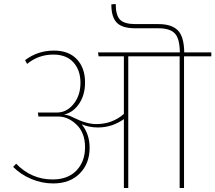

<svg xmlns="http://www.w3.org/2000/svg" viewBox="-20 -944 1081 964"><path d="M1041 -681V-661H904V0H882V-661H624V0H602V-346Q543 -304 472 -304Q428 -304 390 -320Q430 -271 430 -202Q430 -123 380.5 -73Q331 -23 247 -23Q191 -23 138 -45Q85 -67 46 -106L61 -122Q138 -43 244 -43Q321 -43 364 -88Q407 -133 407 -205Q407 -277 364.5 -318Q322 -359 272 -359H173L170 -379H266Q315 -379 349.5 -422Q384 -465 384 -528Q384 -592 348.5 -631Q313 -670 248 -670Q173 -670 116 -623L106 -642Q169 -690 251 -690Q325 -690 366 -646.5Q407 -603 407 -530Q407 -467 377 -423Q347 -379 302 -369Q326 -366 348 -354Q414 -321 463 -321Q544 -321 602 -372V-661H475L472 -681H883Q882 -752 857 -777Q832 -802 776 -802H659Q594 -802 566.5 -830Q539 -858 539 -922L561 -924Q561 -867 583 -845Q605 -823 660 -823H776Q841 -823 872.5 -792Q904 -761 905 -681Z"/></svg>

Font: FiraGO Thin
Style: Regular
Weight: 100
Designer: bBox Type
Foundry: bBox Type GmbH
Version: Version 1.001;PS 001.001;hotconv 1.0.88;makeotf.lib2.5.64775